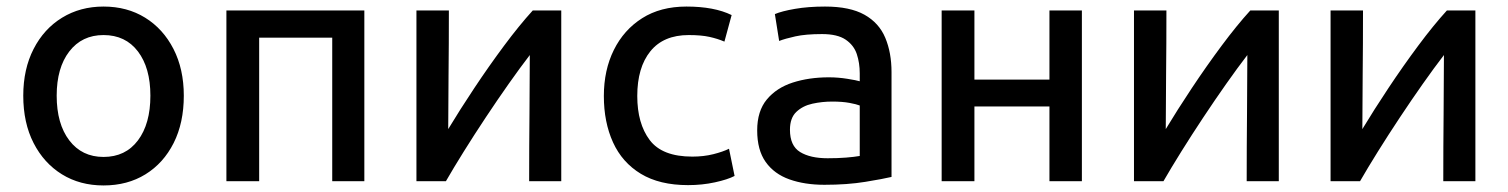

<svg xmlns="http://www.w3.org/2000/svg" viewBox="-20 -553 4602 586"><path d="M296 13Q224 13 169 -21Q114 -55 82.5 -116.5Q51 -178 51 -261Q51 -342 82.5 -403.5Q114 -465 169.5 -499Q225 -533 296 -533Q368 -533 423 -499Q478 -465 509.5 -403.5Q541 -342 541 -261Q541 -178 510 -116.5Q479 -55 424 -21Q369 13 296 13ZM296 -74Q363 -74 401 -124.5Q439 -175 439 -261Q439 -346 401 -396Q363 -446 296 -446Q230 -446 191.5 -396Q153 -346 153 -261Q153 -175 191.5 -124.5Q230 -74 296 -74Z M671 0V-521H1092V0H994V-438H771V0Z M1251 0V-521H1350Q1350 -418 1349 -325.5Q1348 -233 1348 -159Q1383 -217 1427.5 -284Q1472 -351 1518.5 -413.5Q1565 -476 1606 -521H1693V0H1595Q1595 -106 1596 -206.5Q1597 -307 1597 -385Q1567 -346 1532.5 -297Q1498 -248 1462.5 -194.5Q1427 -141 1395.5 -90.5Q1364 -40 1341 0Z M2080 12Q1993 12 1936 -22.5Q1879 -57 1851 -118.5Q1823 -180 1823 -260Q1823 -339 1853.5 -400.5Q1884 -462 1940 -497.5Q1996 -533 2075 -533Q2160 -533 2213 -507L2191 -426Q2170 -435 2145 -440.5Q2120 -446 2082 -446Q2005 -446 1965 -396.5Q1925 -347 1925 -260Q1925 -176 1963 -125.5Q2001 -75 2093 -75Q2128 -75 2157.5 -82.5Q2187 -90 2205 -99L2222 -16Q2201 -5 2162 3.5Q2123 12 2080 12Z M2496 11Q2436 11 2389.5 -5.5Q2343 -22 2317 -58.5Q2291 -95 2291 -155Q2291 -214 2320.5 -249.5Q2350 -285 2399.5 -301Q2449 -317 2510 -317Q2538 -317 2566 -312.5Q2594 -308 2604 -305V-329Q2604 -361 2595 -388Q2586 -415 2561 -432Q2536 -449 2489 -449Q2439 -449 2407.5 -442Q2376 -435 2358 -428L2345 -510Q2366 -519 2406.5 -526Q2447 -533 2498 -533Q2574 -533 2618.5 -508Q2663 -483 2682 -437.5Q2701 -392 2701 -333V-13Q2676 -7 2621 2Q2566 11 2496 11ZM2506 -70Q2537 -70 2562 -72Q2587 -74 2604 -77V-231Q2594 -235 2572.5 -239Q2551 -243 2520 -243Q2489 -243 2459.5 -236.5Q2430 -230 2410.5 -211.5Q2391 -193 2391 -157Q2391 -108 2422 -89Q2453 -70 2506 -70Z M2854 0V-521H2954V-310H3183V-521H3282V0H3183V-228H2954V0Z M3441 0V-521H3540Q3540 -418 3539 -325.5Q3538 -233 3538 -159Q3573 -217 3617.5 -284Q3662 -351 3708.5 -413.5Q3755 -476 3796 -521H3883V0H3785Q3785 -106 3786 -206.5Q3787 -307 3787 -385Q3757 -346 3722.5 -297Q3688 -248 3652.5 -194.5Q3617 -141 3585.5 -90.5Q3554 -40 3531 0Z M4041 0V-521H4140Q4140 -418 4139 -325.5Q4138 -233 4138 -159Q4173 -217 4217.5 -284Q4262 -351 4308.5 -413.5Q4355 -476 4396 -521H4483V0H4385Q4385 -106 4386 -206.5Q4387 -307 4387 -385Q4357 -346 4322.5 -297Q4288 -248 4252.5 -194.5Q4217 -141 4185.5 -90.5Q4154 -40 4131 0Z"/></svg>

Font: Ubuntu Sans Medium
Style: Regular
Weight: 500
Designer: Dalton Maag Ltd
Foundry: Dalton Maag Ltd
Version: Version 1.006; ttfautohint (v1.8.4.7-5d5b)